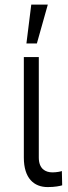

<svg xmlns="http://www.w3.org/2000/svg" viewBox="-20 -788 289 816"><path d="M81.3 -545.5V-118.3C81.3 -30.2 124.3 7.1 182.9 7.1C213.8 7.1 234.4 2.5 244.3 -0.4L242.9 -61.1C237.6 -58.9 219.8 -55.4 202.8 -55.4C173.3 -55.4 144.9 -70.3 144.9 -118.3V-545.5ZM92.3 -603.3H136.7L183.2 -768.5H112.9Z"/></svg>

Font: Karasuma Gothic
Style: Light
Weight: 300
Designer: Rasmus Andersson / Ryoko Nishizuka
Foundry: rsms
Version: Version 1.00